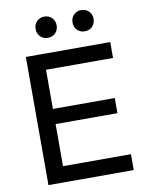

<svg xmlns="http://www.w3.org/2000/svg" viewBox="-96 -957 782 1024"><g transform="rotate(-10 295.0 -444.5)"><path d="M82 0V-694H176V0ZM146 0V-86H544V0ZM146 -314V-396H511V-314ZM146 -608V-694H539V-608ZM216 -774Q191 -774 175 -790.5Q159 -807 159 -832Q159 -856 175 -872.5Q191 -889 216 -889Q241 -889 257 -872.5Q273 -856 273 -832Q273 -807 257 -790.5Q241 -774 216 -774ZM416 -774Q391 -774 375 -790.5Q359 -807 359 -832Q359 -856 375 -872.5Q391 -889 416 -889Q441 -889 457 -872.5Q473 -856 473 -832Q473 -807 457 -790.5Q441 -774 416 -774Z"/></g></svg>

Font: Outfit Thin
Style: Regular
Weight: 400
Version: Version 1.100;gftools[0.9.27]